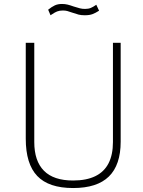

<svg xmlns="http://www.w3.org/2000/svg" viewBox="-20 -939 724 969"><path d="M349 10Q226 10 168 -50.8Q110 -111.5 110 -239V-723H153V-222Q153 -126.5 201.8 -77.2Q250.5 -28 349 -28Q416 -28 460.8 -49.8Q505.5 -71.5 527.8 -114.8Q550 -158 550 -222V-723H589V-224Q589 -106.5 529.5 -48.2Q470 10 349 10ZM477.5 -883.5Q462 -873.5 447 -867.8Q432 -862 408 -862Q390 -862 377 -865.2Q364 -868.5 345.5 -875Q329 -881 319.2 -883.5Q309.5 -886 297 -886Q280 -886 268.2 -881.2Q256.5 -876.5 243.5 -867.5Q236 -862.5 235 -862L223 -890Q241 -904.5 256.5 -911.8Q272 -919 293 -919Q307.5 -919 321 -915.8Q334.5 -912.5 351 -906.5Q371.5 -900 383.2 -897Q395 -894 409 -894Q426 -894 437.8 -898.8Q449.5 -903.5 466 -915L480 -885Z"/></svg>

Font: Public Sans VF
Style: Regular
Weight: 400
Designer: Pablo Impallari, Rodrigo Fuenzalida (Modified by Dan O. Williams and USWDS)
Version: Version 1.003